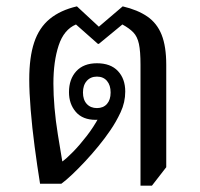

<svg xmlns="http://www.w3.org/2000/svg" viewBox="-20 -578 629 604"><path d="M422 6V-374Q422 -417 417 -440Q412 -463 399.5 -476Q387 -489 365 -501L291 -440H288L219 -501Q181 -485 164.5 -435Q148 -385 148 -315Q148 -280 151.5 -239Q155 -198 162 -155Q169 -112 176 -70Q189 -79 210 -100.5Q231 -122 253 -150.5Q275 -179 291 -209L296 -203Q293 -202 289 -201.5Q285 -201 281 -201Q240 -201 218.5 -226Q197 -251 197 -288Q197 -329 220 -354Q243 -379 285 -379Q328 -379 351 -354.5Q374 -330 374 -290Q374 -256 359.5 -225Q345 -194 327 -168Q310 -143 289.5 -118Q269 -93 248 -70.5Q227 -48 207.5 -29.5Q188 -11 173 0H106Q97 -56 89 -116.5Q81 -177 76.5 -232.5Q72 -288 72 -328Q72 -398 87.5 -444.5Q103 -491 136.5 -518.5Q170 -546 222 -558L291 -494L366 -558Q413 -547 443.5 -526Q474 -505 488.5 -468.5Q503 -432 503 -374V-52L458 6ZM285 -238Q305 -238 316.5 -251Q328 -264 328 -287Q328 -310 316.5 -323.5Q305 -337 285 -337Q265 -337 253 -323.5Q241 -310 241 -287Q241 -264 253 -251Q265 -238 285 -238Z"/></svg>

Font: Noto Serif Thai SemiCondensed
Style: Regular
Weight: 400
Width: 4
Designer: Monotype Design Team
Foundry: Monotype Imaging Inc.
Version: Version 2.002